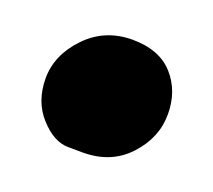

<svg xmlns="http://www.w3.org/2000/svg" viewBox="-64 -686 498 448"><g transform="rotate(20 185.5 -462.5)"><path d="M196.3 -606Q264.2 -606 299.1 -567.1Q334 -528.3 334 -470.2Q334 -412.1 291 -365.5Q248 -318.8 177.7 -318.8Q177.2 -318.8 141.4 -319.1Q105.5 -319.3 71.3 -357.2Q37.1 -395 37.1 -452.4Q37.1 -509.8 82.5 -557.6Q127.9 -605.5 196.3 -606Z"/></g></svg>

Font: Fz Rammetto One
Style: Regular
Weight: 400
Designer: Vernon Adams
Foundry: Vernon Adams
Version: Vit hóa bi c Thuy @ FontZin.Com